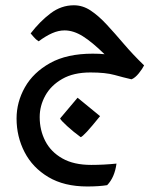

<svg xmlns="http://www.w3.org/2000/svg" viewBox="-20 -317 597 713"><path d="M304.2 375.5Q218.3 375.5 159.7 340.6Q101.1 305.7 71.3 248Q41.5 190.4 41.5 123Q41.5 62 72.5 7.1Q103.5 -47.9 166 -82.8Q228.5 -117.7 324.2 -117.7Q350.6 -117.7 368.2 -115.7Q322.3 -160.6 287.6 -182.4Q252.9 -204.1 219.7 -204.1Q197.3 -204.1 173.8 -193.8Q150.4 -183.6 123.5 -163.6Q112.8 -170.4 105.2 -179.7Q97.7 -189 93.8 -192.9Q128.4 -237.8 168 -267.6Q207.5 -297.4 254.4 -297.4Q287.6 -297.4 317.1 -277.6Q346.7 -257.8 376.7 -225.3Q406.7 -192.9 440.4 -153.3Q474.1 -113.8 515.1 -74.2Q509.3 -62 495.6 -44.9Q481.9 -27.8 468.3 -22.5Q438.5 -29.3 405.3 -38.6Q372.1 -47.9 315.9 -47.9Q252.9 -47.9 211.2 -23.9Q169.4 0 148.4 37.8Q127.4 75.7 127.4 117.7Q127.4 166.5 148.2 206.8Q168.9 247.1 211.4 271.2Q253.9 295.4 318.8 295.4Q365.2 295.4 412.6 290.5Q405.8 341.8 377.9 370.6Q347.2 375.5 304.2 375.5ZM279.8 192.4Q252.4 172.4 229.5 151.4Q206.5 130.4 203.1 123L268.1 45.9L351.6 114.3Q319.3 154.3 302.5 172.4Q285.6 190.4 279.8 192.4Z"/></svg>

Font: Harmattan
Style: Bold
Weight: 700
Designer: George W. Nuss III and SIL International
Foundry: SIL International
Version: Version 4.000